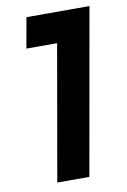

<svg xmlns="http://www.w3.org/2000/svg" viewBox="-82 -757 535 807"><g transform="rotate(-10 186.0 -353.5)"><path d="M358 -707H89L66 -577H197L96 0H233Z"/></g></svg>

Font: Geom SemiBold
Style: Bold Italic
Weight: 600
Italic angle: -10°
Version: Version 1.102